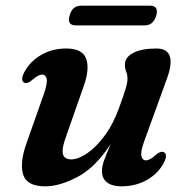

<svg xmlns="http://www.w3.org/2000/svg" viewBox="-20 -645 652 677"><path d="M557.5 -108.5Q573 -100.5 557.5 -70.5Q537.5 -33 498 -10.5Q458.5 12 408 12Q375.5 12 357.5 -1.8Q339.5 -15.5 339.5 -42Q339.5 -59.5 348.2 -82.8Q357 -106 370.5 -137.5Q316.5 -54.5 253.5 -21.2Q190.5 12 140 12Q74 12 61.5 -30Q49 -72 74 -141.5L135 -314.5Q148 -352.5 144.5 -367.2Q141 -382 128.5 -382Q115 -382 93.5 -363Q76.5 -348 65.5 -353.5Q50.5 -361.5 66 -391Q86 -428.5 125 -451.2Q164 -474 213.5 -474Q270 -474 283.5 -438.8Q297 -403.5 275.5 -342L213.5 -165.5Q197 -121 201.8 -102Q206.5 -83 231.5 -83Q255.5 -83 287 -104.2Q318.5 -125.5 349 -166.5Q379.5 -207.5 401 -268Q416.5 -310.5 423 -332.2Q429.5 -354 429.5 -367Q429.5 -381.5 425 -392.2Q420.5 -403 420.5 -417.5Q420.5 -443 450 -458.5Q479.5 -474 531.5 -474Q607.5 -474 568 -366L488.5 -147Q475 -109.5 478.8 -94.5Q482.5 -79.5 494.5 -79.5Q508.5 -79.5 529.5 -99Q546.5 -113.5 557.5 -108.5ZM225.5 -590.5Q234.5 -625 266.5 -625H509Q540.5 -625 531 -590.5Q521 -555.5 490 -555.5H247Q215.5 -555.5 225.5 -590.5Z"/></svg>

Font: Fraunces 9pt S000 SemiBold
Style: Italic
Weight: 600
Italic angle: -16°
Version: Version 1.000; ttfautohint (v1.8.3)